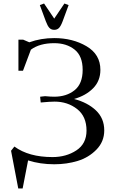

<svg xmlns="http://www.w3.org/2000/svg" viewBox="-20 -928 669 1094"><path d="M43 -69 62 -93Q144 -33 279 -33Q357 -33 415 -71Q473 -109 473 -184Q473 -265 419 -307Q365 -349 291 -349Q266 -349 212 -344L209 -372V-377L237 -380Q268 -377 289 -377Q359 -377 405 -414Q451 -451 451 -530Q451 -609 405 -645.5Q359 -682 289 -682Q206 -682 156 -645L111 -525H85V-702H112L147 -687Q213 -711 289 -711Q394 -711 473 -664.5Q552 -618 552 -530Q552 -467 510.5 -425Q469 -383 402 -364Q479 -344 526.5 -299Q574 -254 574 -185Q574 -121 529.5 -75.5Q485 -30 422.5 -11Q360 8 289 8Q209 8 140 -14L109 146H84ZM207 -899 231 -908 289 -822 347 -908 371 -899 337 -807Q327 -780 316.5 -769Q306 -758 289 -758Q272 -758 261.5 -769Q251 -780 241 -807Z"/></svg>

Font: Dihjauti
Style: Bold
Weight: 700
Designer: T. Christopher White
Version: Version 3.0.0